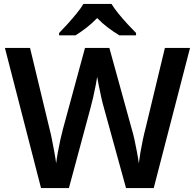

<svg xmlns="http://www.w3.org/2000/svg" viewBox="-20 -958 993 978"><path d="M948 -714 763 0H622L509 -410Q503 -430 496 -461.5Q489 -493 483 -523Q477 -553 475 -567Q473 -553 467.5 -523.5Q462 -494 454.5 -462Q447 -430 441 -408L331 0H189L5 -714H133L231 -307Q238 -281 244.5 -248Q251 -215 257 -182.5Q263 -150 266 -126Q269 -151 275 -184Q281 -217 288 -248.5Q295 -280 301 -302L413 -714H537L651 -301Q658 -279 665 -246.5Q672 -214 678 -182Q684 -150 687 -126Q690 -151 695.5 -183Q701 -215 708 -248Q715 -281 722 -307L820 -714ZM548 -938Q561 -916 583.5 -888.5Q606 -861 630 -835Q654 -809 673 -790V-778H588Q561 -794 531 -816.5Q501 -839 475 -866Q449 -839 420.5 -817Q392 -795 365 -778H281V-790Q300 -809 323.5 -835Q347 -861 369.5 -888.5Q392 -916 405 -938Z"/></svg>

Font: Noto Sans Bassa Vah SemiBold
Style: Regular
Weight: 600
Designer: Monotype Design Team
Foundry: Monotype Imaging Inc.
Version: Version 2.002; ttfautohint (v1.8.4.7-5d5b)